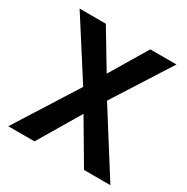

<svg xmlns="http://www.w3.org/2000/svg" viewBox="-160 -839 953 977"><g transform="rotate(30 316.5 -350.0)"><path d="M17 0 247 -364 32 -700H186L317 -482L447 -700H601L387 -364L617 0H462L317 -246L171 0Z"/></g></svg>

Font: Zen Kaku Gothic New Black
Style: Regular
Weight: 900
Designer: Yoshimichi Ohira
Foundry: Positype
Version: Version 1.001